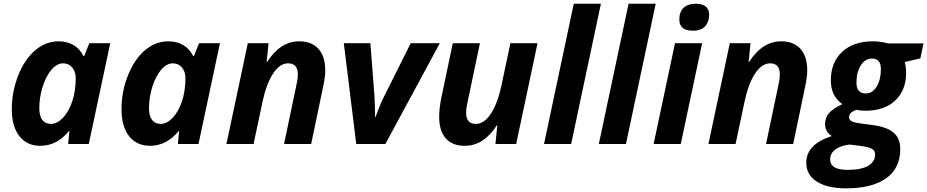

<svg xmlns="http://www.w3.org/2000/svg" viewBox="-20 -780 5022 1040"><path d="M255.9 -108.9C235.7 -108.9 220.1 -116 209.2 -130.4C198.3 -144.7 192.9 -166.2 192.9 -194.8C192.9 -232.6 198.8 -270.7 210.7 -309.1C222.6 -347.5 238.5 -378.4 258.5 -401.9C278.6 -425.3 299.6 -437 321.8 -437C342.3 -437 358.8 -429.4 371.3 -414.3C383.9 -399.2 390.1 -380 390.1 -356.9C390.1 -309.7 383.8 -267.5 371.1 -230.2C358.4 -193 341.6 -163.4 320.8 -141.6C300 -119.8 278.3 -108.9 255.9 -108.9ZM198.2 9.8C258.5 9.8 310.4 -17.1 354 -70.8H356L349.1 0H460.9L577.1 -545.9H463.9L436 -476.1H432.1C419.4 -502.1 401.6 -522 378.7 -535.6C355.7 -549.3 328.5 -556.2 296.9 -556.2C251.3 -556.2 209.5 -540.1 171.4 -508.1C133.3 -476 102.5 -430.7 79.1 -372.3C55.7 -313.9 43.9 -252.4 43.9 -188C43.9 -125.5 57.7 -76.9 85.2 -42.2C112.7 -7.6 150.4 9.8 198.2 9.8Z M850.1 -108.9C829.9 -108.9 814.4 -116 803.5 -130.4C792.6 -144.7 787.1 -166.2 787.1 -194.8C787.1 -232.6 793.1 -270.7 804.9 -309.1C816.8 -347.5 832.8 -378.4 852.8 -401.9C872.8 -425.3 893.9 -437 916 -437C936.5 -437 953 -429.4 965.6 -414.3C978.1 -399.2 984.4 -380 984.4 -356.9C984.4 -309.7 978 -267.5 965.3 -230.2C952.6 -193 935.9 -163.4 915 -141.6C894.2 -119.8 872.6 -108.9 850.1 -108.9ZM792.5 9.8C852.7 9.8 904.6 -17.1 948.2 -70.8H950.2L943.4 0H1055.2L1171.4 -545.9H1058.1L1030.3 -476.1H1026.4C1013.7 -502.1 995.8 -522 972.9 -535.6C950 -549.3 922.7 -556.2 891.1 -556.2C845.5 -556.2 803.7 -540.1 765.6 -508.1C727.5 -476 696.8 -430.7 673.3 -372.3C649.9 -313.9 638.2 -252.4 638.2 -188C638.2 -125.5 651.9 -76.9 679.4 -42.2C706.9 -7.6 744.6 9.8 792.5 9.8Z M1665.5 0 1730.5 -311C1738 -345.9 1741.7 -375.2 1741.7 -398.9C1741.7 -449.4 1729.4 -488.2 1704.8 -515.4C1680.3 -542.6 1645.5 -556.2 1600.6 -556.2C1532.6 -556.2 1474.8 -519 1427.2 -444.8H1424.3L1434.6 -545.9H1322.3L1206.5 0H1353.5L1401.4 -226.1C1415.4 -292.5 1434.6 -344.2 1459 -381.3C1483.4 -418.5 1510.6 -437 1540.5 -437C1575.7 -437 1593.3 -417 1593.3 -377C1593.3 -360.4 1590.7 -341 1585.4 -318.8L1518.6 0Z M2014.6 -147H2011.7C2011.7 -178.9 2010.6 -216.5 2008.3 -259.8L1986.3 -545.9H1842.3L1909.7 0H2067.4L2362.3 -545.9H2204.6L2059.6 -255.9C2047.5 -233.1 2032.6 -196.8 2014.6 -147Z M2432.6 -545.9 2370.6 -251C2362.8 -211.9 2358.9 -177.2 2358.9 -147C2358.9 -96.2 2370.8 -57.4 2394.5 -30.5C2418.3 -3.7 2452.6 9.8 2497.6 9.8C2565.9 9.8 2623.7 -27.2 2670.9 -101.1H2673.8L2663.6 0H2775.9L2891.6 -545.9H2744.6L2696.8 -319.8C2682.8 -253.4 2663.6 -201.7 2639.2 -164.6C2614.7 -127.4 2587.6 -108.9 2557.6 -108.9C2522.5 -108.9 2504.9 -128.9 2504.9 -168.9C2504.9 -185.5 2507.5 -204.9 2512.7 -227.1L2579.6 -545.9Z M3073.7 0 3234.9 -759.8H3087.9L2926.8 0Z M3370.6 0 3531.7 -759.8H3384.8L3223.6 0Z M3667.5 0 3783.2 -545.9H3636.2L3520.5 0ZM3659.7 -673.8C3659.7 -633.8 3684.2 -613.8 3733.4 -613.8C3763.3 -613.8 3785.5 -621.8 3799.8 -637.9C3814.1 -654.1 3821.3 -675.1 3821.3 -701.2C3821.3 -720 3815.1 -734.5 3802.7 -744.6C3790.4 -754.7 3772.3 -759.8 3748.5 -759.8C3720.2 -759.8 3698.3 -752.5 3682.9 -738C3667.4 -723.6 3659.7 -702.1 3659.7 -673.8Z M4276.4 0 4341.3 -311C4348.8 -345.9 4352.5 -375.2 4352.5 -398.9C4352.5 -449.4 4340.3 -488.2 4315.7 -515.4C4291.1 -542.6 4256.3 -556.2 4211.4 -556.2C4143.4 -556.2 4085.6 -519 4038.1 -444.8H4035.2L4045.4 -545.9H3933.1L3817.4 0H3964.4L4012.2 -226.1C4026.2 -292.5 4045.4 -344.2 4069.8 -381.3C4094.2 -418.5 4121.4 -437 4151.4 -437C4186.5 -437 4204.1 -417 4204.1 -377C4204.1 -360.4 4201.5 -341 4196.3 -318.8L4129.4 0Z M4703.1 -462.9C4735.4 -462.9 4751.5 -443.8 4751.5 -405.8C4751.5 -367.7 4743.9 -336.2 4728.8 -311.3C4713.6 -286.4 4693.8 -273.9 4669.4 -273.9C4635.9 -273.9 4619.1 -293.3 4619.1 -332C4619.1 -369.5 4626.9 -400.6 4642.3 -425.5C4657.8 -450.4 4678.1 -462.9 4703.1 -462.9ZM4581.5 2.9 4637.2 9.8C4671.4 14.3 4693.8 20 4704.3 26.9C4714.9 33.7 4720.2 43.5 4720.2 56.2C4720.2 82.8 4707.7 103.5 4682.6 118.2C4657.6 132.8 4620.4 140.1 4571.3 140.1C4508.1 140.1 4476.6 121.4 4476.6 84C4476.6 62.5 4485.4 44.8 4503.2 30.8C4520.9 16.8 4547 7.5 4581.5 2.9ZM4982.4 -544.9H4789.6C4762.5 -552.4 4735.5 -556.2 4708.5 -556.2C4638.2 -556.2 4582.6 -537.2 4541.7 -499.3C4500.9 -461.3 4480.5 -410 4480.5 -345.2C4480.5 -315.9 4485.5 -291 4495.6 -270.5C4505.7 -250 4521.3 -231.8 4542.5 -215.8C4509.3 -200.5 4485.4 -184.5 4470.9 -167.7C4456.5 -151 4449.2 -131 4449.2 -107.9C4449.2 -79.9 4461.3 -58.3 4485.4 -43C4437.8 -27.3 4402.9 -7.6 4380.6 16.4C4358.3 40.3 4347.2 68.8 4347.2 102.1C4347.2 145 4366.1 178.8 4404.1 203.4C4442 227.9 4494.8 240.2 4562.5 240.2C4656.9 240.2 4729.5 222 4780.3 185.5C4831.1 149.1 4856.4 96.5 4856.4 27.8C4856.4 -11.2 4844.3 -41.1 4820.1 -61.8C4795.8 -82.4 4757.2 -96.2 4704.1 -103L4637.2 -111.8C4618 -114.4 4603.5 -118.2 4593.8 -123C4584 -127.9 4579.1 -135.9 4579.1 -147C4579.1 -163.6 4592.8 -176.3 4620.1 -185.1C4633.1 -181.8 4649.3 -180.2 4668.5 -180.2C4736.2 -180.2 4789.7 -198.6 4829.1 -235.6C4868.5 -272.5 4888.2 -322.8 4888.2 -386.2C4888.2 -407.7 4885.6 -426.9 4880.4 -443.8L4965.3 -463.9Z"/></svg>

Font: OpenSans
Style: Bold Italic
Weight: 700
Italic angle: -12°
Foundry: Ascender Corporation
Version: Version 1.10; ttfautohint (v1.2) -l 8 -r 50 -G 200 -x 14 -D 